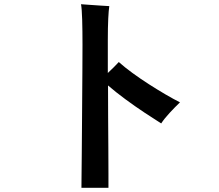

<svg xmlns="http://www.w3.org/2000/svg" viewBox="-20 -832 1040 910"><path d="M366 58Q366 42 366.5 1Q367 -40 367.5 -97.5Q368 -155 368.5 -222.5Q369 -290 369.5 -361Q370 -432 370.5 -498.5Q371 -565 371 -619Q371 -687 369.5 -738.5Q368 -790 364 -812Q380 -811 405.5 -809Q431 -807 456.5 -805.5Q482 -804 498 -803Q495 -784 493 -743.5Q491 -703 491 -641V-486Q523 -516 543 -538Q571 -513 608 -486Q645 -459 685.5 -433Q726 -407 764.5 -384.5Q803 -362 833 -347Q809 -324 784 -297Q759 -270 744 -247Q709 -269 664.5 -298.5Q620 -328 574.5 -361.5Q529 -395 492 -427Q492 -355 492.5 -278Q493 -201 493.5 -131.5Q494 -62 494 -11.5Q494 39 494 58Z"/></svg>

Font: Zen Kaku Gothic Antique
Style: Bold
Weight: 700
Designer: Yoshimichi Ohira
Foundry: Positype
Version: Version 1.001